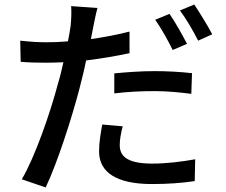

<svg xmlns="http://www.w3.org/2000/svg" viewBox="-20 -777 996 845"><path d="M803 -584C784 -621 750 -682 726 -716L663 -690C689 -654 721 -596 740 -557ZM483 -366C541 -373 599 -376 662 -376C718 -376 774 -370 822 -364L825 -455C771 -461 714 -464 660 -464C598 -464 533 -459 483 -454ZM550 -638C495 -624 437 -613 380 -605L391 -661C395 -680 402 -718 409 -742L293 -750C295 -729 294 -695 291 -664C289 -647 284 -622 279 -595C246 -592 214 -591 185 -591C148 -591 115 -593 69 -598L71 -505C105 -502 140 -501 184 -501C207 -501 232 -502 259 -503C252 -472 245 -441 236 -412C201 -279 133 -84 76 12L181 48C232 -59 295 -254 330 -388C340 -428 351 -470 359 -511C424 -519 490 -530 550 -543ZM430 -229C423 -190 416 -150 416 -111C416 -17 495 33 649 33C721 33 784 28 837 20L839 -76C777 -65 712 -57 650 -57C530 -57 507 -96 507 -139C507 -162 512 -191 520 -221ZM772 -731C799 -695 831 -640 852 -598L914 -626C896 -661 859 -721 835 -757Z"/></svg>

Font: Kinto Sans Med
Style: Regular
Weight: 500
Designer: Authors: Ryoko NISHIZUKA  (kana & ideographs); Paul D. Hunt (Latin, Greek & Cyrillic); Wenlong ZHANG  (bopomofo); Sandol
Foundry: Adobe Systems Incorporated, ookami Inc.
Version: Version 0.001